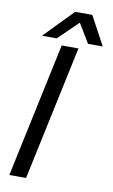

<svg xmlns="http://www.w3.org/2000/svg" viewBox="-93 -888 550 937"><g transform="rotate(10 181.5 -420.0)"><path d="M23 0 165 -667H248L106 0ZM62 -697 201 -840H286L363 -697H290L233 -792L135 -697Z"/></g></svg>

Font: Epunda Sans
Style: Italic
Weight: 400
Italic angle: -12.0243°
Designer: Simon Atzbach
Foundry: typofactur
Version: Version 2.204; ttfautohint (v1.8.4.7-5d5b)